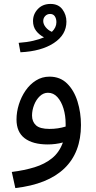

<svg xmlns="http://www.w3.org/2000/svg" viewBox="-20 -727 487 977"><path d="M58 230 40 148Q104 140 156 124Q208 108 245 78Q282 48 300 -2Q282 3 262 5.5Q242 8 223 8Q147 8 105.5 -23.5Q64 -55 64 -119Q64 -157 76 -195.5Q88 -234 110 -266Q132 -298 163 -317.5Q194 -337 232 -337Q286 -337 321.5 -302Q357 -267 374.5 -210.5Q392 -154 392 -91Q392 49 307.5 130Q223 211 58 230ZM143 -139Q143 -108 163 -89.5Q183 -71 232 -71Q275 -71 314 -83Q314 -89 314 -97Q314 -139 303 -175Q292 -211 272 -233Q252 -255 224 -255Q201 -255 182.5 -237.5Q164 -220 153.5 -193Q143 -166 143 -139ZM84 -461 75 -509Q117 -512 149 -519.5Q181 -527 204 -537Q179 -550 163.5 -570.5Q148 -591 148 -620Q148 -655 172.5 -681Q197 -707 237 -707Q277 -707 297.5 -679.5Q318 -652 318 -617Q318 -550 254 -508Q190 -466 84 -461ZM200 -620Q200 -604 212.5 -588.5Q225 -573 244 -565Q267 -587 267 -614Q267 -632 259 -644Q251 -656 235 -656Q220 -656 210 -645.5Q200 -635 200 -620Z"/></svg>

Font: Go Noto Kurrent-Regular
Style: Regular
Weight: 400
Designer: Monotype Design Team
Foundry: Monotype Imaging Inc.
Version: Version 2.012; ttfautohint (v1.8.4.7-5d5b)